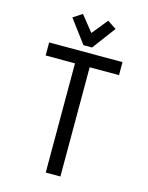

<svg xmlns="http://www.w3.org/2000/svg" viewBox="-136 -1026 859 1111"><g transform="rotate(15 293.0 -471.0)"><path d="M424.3 -907.2 320.8 -768.6H269L165.5 -907.2L219.7 -942.4L294.9 -848.6L371.1 -942.4ZM249 0V-654.3H73.2V-732.4H512.7V-654.3H336.9V0Z"/></g></svg>

Font: Consola Mono
Style: Book
Weight: 400
Monospace: yes
Designer: Wojciech Kalinowski "wmk69" (wmk69@o2.pl)
Foundry: Wojciech Kalinowski "wmk69" (wmk69@o2.pl)
Version: Version 2.1.0